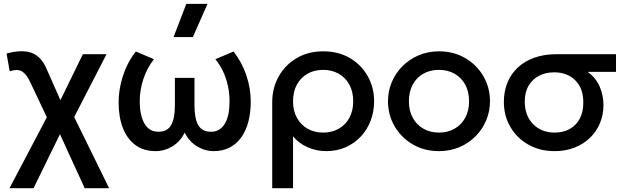

<svg xmlns="http://www.w3.org/2000/svg" viewBox="-20 -780 3286 1010"><path d="M30 210 249 -206 246 -121.5 139.5 -347Q120.5 -388 97.5 -403.5Q74.5 -419 31 -405L14.5 -498.5Q96.5 -520.5 146.2 -502Q196 -483.5 223 -422L317 -210L280 -216.5L416 -495H540.5L344.5 -114.5L351.5 -202.5L554 210H425.5L278.5 -111L313 -110L156.5 210Z M798.5 15Q735.5 15 692 -17.2Q648.5 -49.5 626.2 -107.2Q604 -165 604 -241Q604 -288 614.5 -335.5Q625 -383 645 -427.5Q665 -472 694.5 -509L790 -468.5Q771.5 -445.5 757.8 -419.5Q744 -393.5 734.5 -365.2Q725 -337 720 -307.2Q715 -277.5 715 -246.5Q715 -176 739 -131.8Q763 -87.5 812 -87Q860.5 -86.5 880.2 -122Q900 -157.5 900 -224.5V-370.5H1003V-224.5Q1003 -157.5 1022.8 -122Q1042.5 -86.5 1091 -87Q1115.5 -87 1133.8 -98.8Q1152 -110.5 1164 -131.5Q1176 -152.5 1181.8 -181.8Q1187.5 -211 1187.5 -246.5Q1187.5 -287.5 1179.2 -326.8Q1171 -366 1154.5 -402Q1138 -438 1113 -468.5L1208.5 -509Q1252.5 -453 1275.8 -384.2Q1299 -315.5 1299 -245Q1299 -187.5 1286.5 -139.8Q1274 -92 1249.2 -57.5Q1224.5 -23 1188.2 -4Q1152 15 1104.5 15Q1058 15 1016.5 -10.2Q975 -35.5 951.5 -82.5Q928.5 -35.5 887 -10.2Q845.5 15 798.5 15ZM893 -585 960 -759.5H1071.5L994.5 -585Z M1412 210V-242.5Q1412 -317 1446 -377.8Q1480 -438.5 1540.5 -474.2Q1601 -510 1680 -510Q1760.5 -510 1820.8 -474.5Q1881 -439 1914.5 -379.2Q1948 -319.5 1948 -247.5Q1948 -193 1929.8 -145.2Q1911.5 -97.5 1877.8 -61.5Q1844 -25.5 1797.8 -5.2Q1751.5 15 1696 15Q1643 15 1596.8 -6Q1550.5 -27 1521.5 -63V210ZM1680 -82.5Q1726 -82.5 1761.8 -102.8Q1797.5 -123 1817.8 -160Q1838 -197 1838 -247.5Q1838 -298 1817.5 -335.2Q1797 -372.5 1761.2 -392.5Q1725.5 -412.5 1680 -412.5Q1634 -412.5 1598.2 -392.5Q1562.5 -372.5 1542 -335.2Q1521.5 -298 1521.5 -247.5Q1521.5 -197 1542 -160Q1562.5 -123 1598.2 -102.8Q1634 -82.5 1680 -82.5Z M2289 15Q2211.5 15 2150.8 -20.8Q2090 -56.5 2055.5 -116.2Q2021 -176 2021 -247.5Q2021 -300.5 2040.8 -347.8Q2060.5 -395 2096.8 -431.5Q2133 -468 2182 -489Q2231 -510 2289.5 -510Q2367 -510 2427.8 -474.2Q2488.5 -438.5 2523 -378.8Q2557.5 -319 2557.5 -247.5Q2557.5 -195 2537.8 -147.5Q2518 -100 2482 -63.5Q2446 -27 2397 -6Q2348 15 2289 15ZM2289 -82.5Q2335 -82.5 2370.8 -102.8Q2406.5 -123 2427 -160Q2447.5 -197 2447.5 -247.5Q2447.5 -298 2427 -335.2Q2406.5 -372.5 2370.8 -392.5Q2335 -412.5 2289 -412.5Q2243 -412.5 2207.2 -392.5Q2171.5 -372.5 2151.2 -335.2Q2131 -298 2131 -247.5Q2131 -197 2151.5 -160Q2172 -123 2207.8 -102.8Q2243.5 -82.5 2289 -82.5Z M2897 15Q2820 15 2759.8 -19Q2699.5 -53 2665 -111.8Q2630.5 -170.5 2630.5 -244Q2630.5 -298.5 2649 -344.5Q2667.5 -390.5 2703.2 -424.2Q2739 -458 2790.8 -476.5Q2842.5 -495 2908.5 -495H3220.5V-402H3071.5Q3115 -370.5 3134.8 -324Q3154.5 -277.5 3154.5 -227.5Q3154.5 -176 3136 -132Q3117.5 -88 3083.5 -55Q3049.5 -22 3002.2 -3.5Q2955 15 2897 15ZM2898 -82.5Q2943 -82.5 2977 -101.5Q3011 -120.5 3029.8 -155.8Q3048.5 -191 3048.5 -240.5Q3048.5 -315.5 3006.2 -357.5Q2964 -399.5 2895 -399.5Q2851 -399.5 2816.2 -381.8Q2781.5 -364 2761 -329.8Q2740.5 -295.5 2740.5 -245.5Q2740.5 -171.5 2784.5 -127Q2828.5 -82.5 2898 -82.5Z"/></svg>

Font: Geologica Roman
Style: Regular
Weight: 400
Designer: Sindre Bremnes, Frode Helland
Foundry: Monokrom Skriftforlag AS
Version: Version 1.010;gftools[0.9.28]